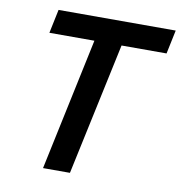

<svg xmlns="http://www.w3.org/2000/svg" viewBox="-78 -763 789 836"><g transform="rotate(10 316.0 -345.0)"><path d="M92 -585 114 -690H632L610 -585H411L286 0H167L291 -585Z"/></g></svg>

Font: Radio Canada Medium
Style: Italic
Weight: 500
Italic angle: -12°
Designer: Charles Daoud, Etienne Aubert Bonn, Alexandre Saumier Demers, Jacques Le Bailly
Foundry: Radio-Canada
Version: Version 2.104; ttfautohint (v1.8.4.7-5d5b);gftools[0.9.28.de